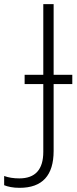

<svg xmlns="http://www.w3.org/2000/svg" viewBox="-110 -734 376 934"><path d="M-14.6 179.7Q-39.1 179.7 -57.9 176Q-76.7 172.4 -89.8 167V122.1Q-58.1 133.8 -16.1 133.8Q100.6 133.8 100.6 4.4V-325.2H9.8V-370.1H100.6V-713.9H150.9V-370.1H241.7V-325.2H150.9V0Q150.9 179.7 -14.6 179.7Z"/></svg>

Font: Open Sans Light
Style: Regular
Weight: 300
Designer: Monotype Design Team
Foundry: Monotype Imaging Inc.
Version: Version 3.000; ttfautohint (v1.8.4)